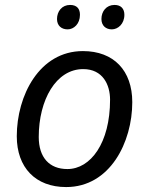

<svg xmlns="http://www.w3.org/2000/svg" viewBox="-20 -750 603 778"><path d="M248 8C426 8 516 -174 516 -336C516 -464 441 -543 316 -543C139 -543 48 -362 48 -198C48 -71 124 8 248 8ZM253 -65C180 -65 137 -112 137 -195C137 -345 207 -470 317 -470C397 -470 426 -406 426 -346C426 -170 347 -65 253 -65ZM433 -631C458 -631 484 -653 484 -690C484 -714 471 -730 444 -730C411 -730 391 -704 391 -673C391 -646 409 -631 433 -631ZM254 -631C279 -631 304 -653 304 -690C304 -714 292 -730 264 -730C231 -730 211 -704 211 -673C211 -646 229 -631 254 -631Z"/></svg>

Font: BC Sans
Style: Italic
Weight: 400
Italic angle: -12°
Designer: Monotype Design Team
Designer: Province of B.C.
Foundry: Monotype Imaging Inc.
Version: Version 2.000;GOOG;noto-source:20170915:90ef993387c0